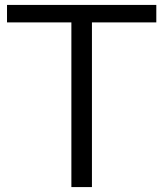

<svg xmlns="http://www.w3.org/2000/svg" viewBox="-20 -760 664 780"><path d="M270 0V-669H8.5V-740H615V-669H353.5V0Z"/></svg>

Font: Encode Sans SmExp
Style: Regular
Weight: 400
Width: 6
Designer: Multiple Designers
Foundry: Impallari Type
Version: Version 3.002; ttfautohint (v1.8.3) -l 8 -r 50 -G 200 -x 14 